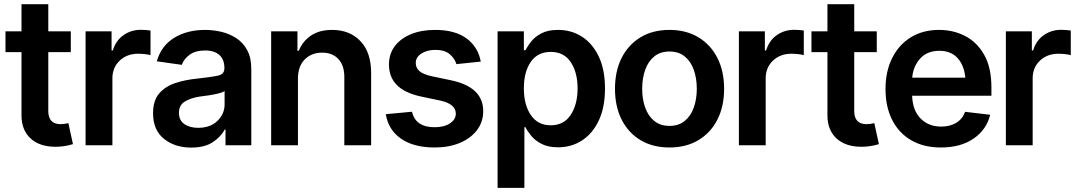

<svg xmlns="http://www.w3.org/2000/svg" viewBox="-20 -696 5152 920"><path d="M319.3 -545.9V-446.3H211.4V-164.1Q211.4 -101.1 270.5 -101.1Q287.6 -101.1 307.6 -106L329.6 -5.4Q288.6 7.3 246.1 7.3Q169.9 7.3 126.5 -32.7Q83 -72.8 83 -143.1V-446.3H6.3V-545.9H83V-675.8H211.4V-545.9Z M390.1 0V-545.9H514.6V-454.1H520.5Q535.2 -502 571.8 -527.6Q608.4 -553.2 655.3 -553.2Q665.5 -553.2 679 -552.2Q692.4 -551.3 701.2 -549.8V-431.6Q692.9 -434.6 675.3 -436.5Q657.7 -438.5 641.6 -438.5Q588.4 -438.5 553.5 -405.5Q518.6 -372.6 518.6 -320.3V0Z M896.5 11.2Q817.9 11.2 765.6 -30.8Q713.4 -72.8 713.4 -153.3Q713.4 -214.8 743.2 -248.8Q772.9 -282.7 820.3 -298.1Q867.7 -313.5 920.4 -318.8Q992.7 -326.7 1023.9 -333.5Q1055.2 -340.3 1055.2 -368.2V-370.6Q1055.2 -410.2 1031.5 -432.1Q1007.8 -454.1 963.4 -454.1Q916 -454.1 888.4 -433.6Q860.8 -413.1 851.1 -385.3L731.4 -402.3Q752.4 -476.6 814.5 -514.6Q876.5 -552.7 962.4 -552.7Q1001.5 -552.7 1040.8 -543.5Q1080.1 -534.2 1112.5 -512.9Q1145 -491.7 1164.6 -455.6Q1184.1 -419.4 1184.1 -365.2V0H1060.5V-75.2H1056.6Q1039.1 -41 999.8 -14.9Q960.4 11.2 896.5 11.2ZM929.2 -83.5Q987.8 -83.5 1022 -116.9Q1056.2 -150.4 1056.2 -195.8V-259.8Q1047.9 -253.4 1025.9 -248Q1003.9 -242.7 979.5 -239Q955.1 -235.4 938 -233.4Q895 -227.1 866.2 -209.7Q837.4 -192.4 837.4 -155.3Q837.4 -119.6 863.3 -101.6Q889.2 -83.5 929.2 -83.5Z M1407.7 -319.3V0H1279.3V-545.9H1405.3V-452.6H1411.6Q1430.2 -498.5 1470.2 -525.6Q1510.3 -552.7 1571.3 -552.7Q1655.8 -552.7 1707 -499Q1758.3 -445.3 1758.3 -347.2V0H1629.9V-327.1Q1629.9 -381.8 1601.6 -412.8Q1573.2 -443.8 1523.4 -443.8Q1472.7 -443.8 1440.2 -411.1Q1407.7 -378.4 1407.7 -319.3Z M2283.7 -400.9 2167 -388.7Q2159.2 -415.5 2135 -436.3Q2110.8 -457 2066.4 -457Q2026.4 -457 1999.3 -439.5Q1972.2 -421.9 1972.2 -394.5Q1972.2 -370.6 1990 -355.2Q2007.8 -339.8 2049.3 -330.6L2142.6 -311Q2295.4 -278.3 2295.4 -163.6Q2295.4 -111.8 2265.6 -72.5Q2235.8 -33.2 2183.3 -11.2Q2130.9 10.7 2062.5 10.7Q1962.4 10.7 1901.6 -31.5Q1840.8 -73.7 1828.6 -148.9L1954.1 -160.6Q1971.2 -86.4 2062.5 -86.4Q2108.4 -86.4 2136.2 -105Q2164.1 -123.5 2164.1 -151.4Q2164.1 -197.3 2090.8 -213.9L1997.6 -233.4Q1918.9 -250.5 1881.3 -288.8Q1843.8 -327.1 1843.8 -386.7Q1843.8 -437.5 1871.6 -474.6Q1899.4 -511.7 1949.2 -532.2Q1999 -552.7 2064.5 -552.7Q2160.6 -552.7 2215.8 -511.7Q2271 -470.7 2283.7 -400.9Z M2364.3 204.1V-545.9H2490.2V-455.6H2498Q2507.8 -475.1 2525.9 -497.8Q2543.9 -520.5 2575 -536.6Q2606 -552.7 2654.3 -552.7Q2717.3 -552.7 2768.1 -520.5Q2818.8 -488.3 2848.9 -425.5Q2878.9 -362.8 2878.9 -272Q2878.9 -182.1 2849.4 -119.1Q2819.8 -56.2 2769 -23.2Q2718.3 9.8 2653.8 9.8Q2607.4 9.8 2576.4 -5.9Q2545.4 -21.5 2526.6 -43.9Q2507.8 -66.4 2498 -86.4H2492.7V204.1ZM2618.7 -95.7Q2682.1 -95.7 2714.8 -145.8Q2747.6 -195.8 2747.6 -272.5Q2747.6 -348.6 2715.1 -397.9Q2682.6 -447.3 2618.7 -447.3Q2556.6 -447.3 2523.4 -399.7Q2490.2 -352.1 2490.2 -272.5Q2490.2 -193.4 2523.7 -144.5Q2557.1 -95.7 2618.7 -95.7Z M3188 10.7Q3107.9 10.7 3049.3 -24.4Q2990.7 -59.6 2958.7 -122.8Q2926.8 -186 2926.8 -270.5Q2926.8 -355 2958.7 -418.5Q2990.7 -481.9 3049.3 -517.3Q3107.9 -552.7 3188 -552.7Q3267.6 -552.7 3326.4 -517.3Q3385.3 -481.9 3417.5 -418.5Q3449.7 -355 3449.7 -270.5Q3449.7 -186 3417.5 -122.8Q3385.3 -59.6 3326.4 -24.4Q3267.6 10.7 3188 10.7ZM3188 -92.8Q3231.9 -92.8 3261 -116.5Q3290 -140.1 3304.4 -180.7Q3318.8 -221.2 3318.8 -270.5Q3318.8 -320.8 3304.4 -361.3Q3290 -401.9 3261 -425.5Q3231.9 -449.2 3188 -449.2Q3144 -449.2 3115 -425.5Q3085.9 -401.9 3071.5 -361.3Q3057.1 -320.8 3057.1 -270.5Q3057.1 -221.2 3071.5 -180.7Q3085.9 -140.1 3115 -116.5Q3144 -92.8 3188 -92.8Z M3520.5 0V-545.9H3645V-454.1H3650.9Q3665.5 -502 3702.1 -527.6Q3738.8 -553.2 3785.6 -553.2Q3795.9 -553.2 3809.3 -552.2Q3822.8 -551.3 3831.5 -549.8V-431.6Q3823.2 -434.6 3805.7 -436.5Q3788.1 -438.5 3772 -438.5Q3718.8 -438.5 3683.8 -405.5Q3648.9 -372.6 3648.9 -320.3V0Z M4181.2 -545.9V-446.3H4073.2V-164.1Q4073.2 -101.1 4132.3 -101.1Q4149.4 -101.1 4169.4 -106L4191.4 -5.4Q4150.4 7.3 4107.9 7.3Q4031.7 7.3 3988.3 -32.7Q3944.8 -72.8 3944.8 -143.1V-446.3H3868.2V-545.9H3944.8V-675.8H4073.2V-545.9Z M4488.3 10.7Q4406.2 10.7 4346.7 -23.7Q4287.1 -58.1 4255.1 -121.1Q4223.1 -184.1 4223.1 -269.5Q4223.1 -354 4254.9 -417.7Q4286.6 -481.4 4344.2 -517.1Q4401.9 -552.7 4480 -552.7Q4547.4 -552.7 4604.2 -523.7Q4661.1 -494.6 4695.8 -433.6Q4730.5 -372.6 4730.5 -277.3V-237.3H4350.6Q4353 -167 4391.1 -128.2Q4429.2 -89.4 4490.2 -89.4Q4531.7 -89.4 4561.5 -107.2Q4591.3 -125 4604.5 -160.2L4724.6 -146Q4707.5 -75.2 4645.5 -32.2Q4583.5 10.7 4488.3 10.7ZM4481 -452.6Q4422.9 -452.6 4389.2 -415.5Q4355.5 -378.4 4351.1 -323.7H4605.5Q4600.1 -382.3 4568.6 -417.5Q4537.1 -452.6 4481 -452.6Z M4799.8 0V-545.9H4924.3V-454.1H4930.2Q4944.8 -502 4981.4 -527.6Q5018.1 -553.2 5064.9 -553.2Q5075.2 -553.2 5088.6 -552.2Q5102.1 -551.3 5110.8 -549.8V-431.6Q5102.5 -434.6 5085 -436.5Q5067.4 -438.5 5051.3 -438.5Q4998 -438.5 4963.1 -405.5Q4928.2 -372.6 4928.2 -320.3V0Z"/></svg>

Font: Inter Tight SemiBold
Style: Regular
Weight: 600
Designer: Rasmus Andersson
Foundry: rsms
Version: Version 3.004; ttfautohint (v1.8.4.7-5d5b)